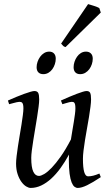

<svg xmlns="http://www.w3.org/2000/svg" viewBox="-20 -905 539 945"><path d="M476.1 -33.2Q436.5 -6.8 408.9 6.6Q381.3 20 362.8 20Q354.5 20 346.7 14.2Q338.9 8.3 332.5 -7.3Q326.2 -22.9 322.5 -50Q318.8 -77.1 318.8 -119.1Q318.8 -124.5 319.1 -131.1Q319.3 -137.7 319.8 -144.5Q299.8 -107.9 277.8 -77.6Q255.9 -47.4 231.9 -25.6Q208 -3.9 182.6 8.1Q157.2 20 130.9 20Q121.1 20 108.6 12.5Q96.2 4.9 85.2 -10.3Q74.2 -25.4 66.7 -47.9Q59.1 -70.3 59.1 -100.1Q59.1 -114.7 61.8 -137.2Q64.5 -159.7 68.4 -185.5Q72.3 -211.4 77.1 -239.3Q82 -267.1 85.9 -292.5Q89.8 -317.9 92.5 -338.4Q95.2 -358.9 95.2 -371.1Q95.2 -382.3 93.8 -388.9Q92.3 -395.5 89.6 -398.7Q86.9 -401.9 83.3 -402.8Q79.6 -403.8 75.2 -403.8Q70.8 -403.8 62.5 -401.9Q54.2 -399.9 45.9 -397.7Q37.6 -395.5 31.2 -393.8Q24.9 -392.1 24.9 -392.1L19 -410.2Q39.6 -419.4 60.3 -428Q81.1 -436.5 98.6 -442.9Q116.2 -449.2 129.6 -453.1Q143.1 -457 148.9 -457Q163.1 -457 168 -447.8Q172.9 -438.5 172.9 -416Q172.9 -401.9 169.9 -378.9Q167 -356 162.6 -328.6Q158.2 -301.3 153.3 -272Q148.4 -242.7 144 -215.3Q139.6 -188 136.7 -165Q133.8 -142.1 133.8 -127.9Q133.8 -81.1 143.8 -60.1Q153.8 -39.1 171.9 -39.1Q181.6 -39.1 197.8 -48.6Q213.9 -58.1 234.4 -79.3Q254.9 -100.6 279.1 -134.8Q303.2 -168.9 329.1 -218.8Q332.5 -241.2 336.4 -263.7Q340.3 -286.1 343.5 -306.2Q346.7 -326.2 348.9 -343Q351.1 -359.9 351.1 -371.1Q351.1 -382.3 349.9 -388.9Q348.6 -395.5 346.2 -398.7Q343.8 -401.9 340.6 -402.8Q337.4 -403.8 333 -403.8Q328.6 -403.8 321 -401.9Q313.5 -399.9 305.9 -397.7Q298.3 -395.5 292.7 -393.8Q287.1 -392.1 287.1 -392.1L279.8 -410.2Q300.3 -419.4 320.3 -428Q340.3 -436.5 357.2 -442.9Q374 -449.2 386.7 -453.1Q399.4 -457 405.8 -457Q419.4 -457 423.8 -447.8Q428.2 -438.5 428.2 -416Q428.2 -401.9 425.3 -379.2Q422.4 -356.4 418 -329.3Q413.6 -302.2 408.2 -272.7Q402.8 -243.2 398.4 -215.6Q394 -188 391.1 -164.1Q388.2 -140.1 388.2 -124Q388.2 -79.6 394.5 -58.3Q400.9 -37.1 413.1 -37.1Q425.8 -37.1 438.7 -40.3Q451.7 -43.5 469.2 -50.8L476.1 -33.2ZM254.4 -616.2Q254.4 -602.5 250 -589.1Q245.6 -575.7 237.8 -564.7Q230 -553.7 218.5 -546.9Q207 -540 193.4 -540Q177.7 -540 168.9 -548.8Q160.2 -557.6 160.2 -574.2Q160.2 -587.4 164.8 -600.8Q169.4 -614.3 177.5 -625.5Q185.5 -636.7 197 -643.8Q208.5 -650.9 222.2 -650.9Q237.3 -650.9 245.8 -641.8Q254.4 -632.8 254.4 -616.2ZM436.5 -616.2Q436.5 -602.5 432.1 -589.1Q427.7 -575.7 419.7 -564.7Q411.6 -553.7 400.1 -546.9Q388.7 -540 374.5 -540Q359.4 -540 350.8 -548.8Q342.3 -557.6 342.3 -574.2Q342.3 -587.4 346.7 -600.8Q351.1 -614.3 358.9 -625.5Q366.7 -636.7 377.9 -643.8Q389.2 -650.9 403.3 -650.9Q418.5 -650.9 427.5 -641.8Q436.5 -632.8 436.5 -616.2ZM476.1 -843.3 302.7 -673.3Q294.9 -675.3 291.3 -678.7Q287.6 -682.1 280.8 -690.4L413.6 -884.8Q418.5 -883.3 426 -881.1Q433.6 -878.9 441.9 -876.2Q450.2 -873.5 457.5 -870.6Q464.8 -867.7 468.8 -865.2Z"/></svg>

Font: Gentium
Style: Italic
Weight: 400
Italic angle: -7°
Designer: J. Victor Gaultney
Version: Version 1.02; 2005; OFL release